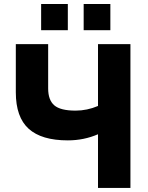

<svg xmlns="http://www.w3.org/2000/svg" viewBox="-20 -928 732 948"><path d="M183.1 -778.8V-908.2H314.9V-778.8ZM393.1 -778.8V-908.2H524.9V-778.8ZM463.9 0V-265.1Q394 -234.9 314.9 -234.9Q185.1 -234.9 121.6 -292.2Q58.1 -349.6 58.1 -472.2V-710H217.8V-491.2Q217.8 -434.1 248 -408Q278.3 -381.8 353 -381.8Q410.2 -381.8 463.9 -404.8V-710H624V0Z"/></svg>

Font: Raleway-v4020 ExtraBold
Style: Regular
Weight: 800
Designer: Matt McInerney, Pablo Impallari, Rodrigo Fuenzalida
Foundry: Matt McInerney, Pablo Impallari, Rodrigo Fuenzalida
Version: Version 4.020;PS 004.020;hotconv 1.0.88;makeotf.lib2.5.64775